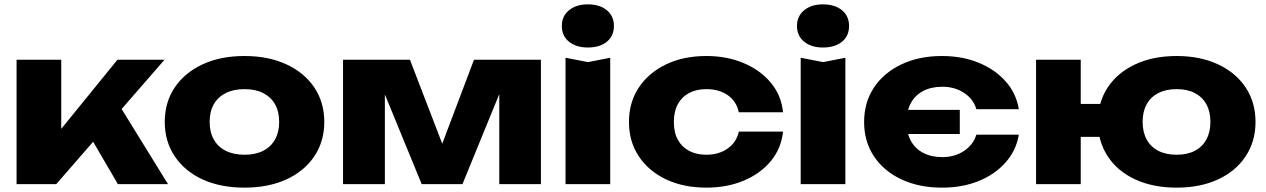

<svg xmlns="http://www.w3.org/2000/svg" viewBox="-20 -845 5811 881"><path d="M56 0V-571H261V-159L201 -180L519 -571H735L238 0ZM521 0 358 -279 512 -387 751 0Z M1102 16Q992 16 910 -21.5Q828 -59 782 -127.5Q736 -196 736 -285Q736 -376 782 -444Q828 -512 910 -550Q992 -588 1102 -588Q1211 -588 1293.5 -550Q1376 -512 1422 -444Q1468 -376 1468 -285Q1468 -196 1422 -127.5Q1376 -59 1293.5 -21.5Q1211 16 1102 16ZM1102 -135Q1152 -135 1187.5 -153Q1223 -171 1242 -205Q1261 -239 1261 -285Q1261 -333 1242 -366.5Q1223 -400 1187.5 -418Q1152 -436 1102 -436Q1052 -436 1016 -418Q980 -400 961 -366.5Q942 -333 942 -286Q942 -239 961 -205Q980 -171 1016 -153Q1052 -135 1102 -135Z M1554 0V-571H1861L2038 -111H1981L2155 -571H2462V0H2271V-494H2304L2102 0H1915L1713 -492L1746 -494V0Z M2575 -580 2678 -560 2780 -580V0H2575ZM2677 -627Q2624 -627 2591 -653.5Q2558 -680 2558 -726Q2558 -771 2591 -798Q2624 -825 2677 -825Q2732 -825 2764.5 -798Q2797 -771 2797 -726Q2797 -680 2764.5 -653.5Q2732 -627 2677 -627Z M3573 -241Q3565 -164 3517 -106Q3469 -48 3392.5 -16Q3316 16 3221 16Q3116 16 3036 -22Q2956 -60 2911 -128Q2866 -196 2866 -285Q2866 -375 2911 -443Q2956 -511 3036 -549.5Q3116 -588 3221 -588Q3316 -588 3392.5 -555.5Q3469 -523 3517 -465.5Q3565 -408 3573 -330H3370Q3359 -381 3319 -408.5Q3279 -436 3221 -436Q3176 -436 3142.5 -418.5Q3109 -401 3090.5 -367.5Q3072 -334 3072 -285Q3072 -237 3090.5 -203.5Q3109 -170 3142.5 -152.5Q3176 -135 3221 -135Q3279 -135 3319.5 -164Q3360 -193 3370 -241Z M3654 -580 3757 -560 3859 -580V0H3654ZM3756 -627Q3703 -627 3670 -653.5Q3637 -680 3637 -726Q3637 -771 3670 -798Q3703 -825 3756 -825Q3811 -825 3843.5 -798Q3876 -771 3876 -726Q3876 -680 3843.5 -653.5Q3811 -627 3756 -627Z M4302 16Q4197 16 4116 -22Q4035 -60 3990 -128Q3945 -196 3945 -285Q3945 -375 3990 -443Q4035 -511 4116 -549.5Q4197 -588 4302 -588Q4396 -588 4471 -557Q4546 -526 4594.5 -471.5Q4643 -417 4655 -344H4460Q4447 -390 4404 -418.5Q4361 -447 4304 -447Q4254 -447 4217 -428Q4180 -409 4160 -373Q4140 -337 4140 -285Q4140 -234 4160 -198Q4180 -162 4217 -143Q4254 -124 4304 -124Q4361 -124 4403.5 -152.5Q4446 -181 4460 -227H4655Q4643 -155 4594.5 -100Q4546 -45 4471 -14.5Q4396 16 4302 16ZM4050 -230V-341H4384V-230Z M5379 16Q5271 16 5189.5 -21.5Q5108 -59 5063 -127.5Q5018 -196 5018 -285Q5018 -376 5063 -444Q5108 -512 5189.5 -550Q5271 -588 5379 -588Q5487 -588 5568.5 -550Q5650 -512 5695.5 -444Q5741 -376 5741 -285Q5741 -196 5695.5 -127.5Q5650 -59 5568.5 -21.5Q5487 16 5379 16ZM4734 0V-571H4939V0ZM4850 -217V-368H5151V-217ZM5379 -135Q5428 -135 5462.5 -153Q5497 -171 5515.5 -205Q5534 -239 5534 -286Q5534 -333 5515.5 -366.5Q5497 -400 5462.5 -418Q5428 -436 5379 -436Q5330 -436 5295 -418Q5260 -400 5241.5 -366.5Q5223 -333 5223 -286Q5223 -239 5241.5 -205Q5260 -171 5295 -153Q5330 -135 5379 -135Z"/></svg>

Font: Unbounded
Style: Bold
Weight: 700
Designer: Luke Prowse, Jean-Baptiste Morizot, Fátima Lázaro, Florian Runge
Foundry: NaN
Version: Version 1.700